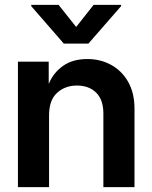

<svg xmlns="http://www.w3.org/2000/svg" viewBox="-20 -769 626 789"><path d="M181.6 -294.9V0H53.7V-515.6H180.2V-425.3L181.6 -426.8Q199.2 -469.7 238.8 -498Q278.3 -526.4 338.9 -526.4Q393.1 -526.4 437 -502.2Q481 -478 506.8 -432.4Q532.7 -386.7 532.7 -322.3V0H404.8V-302.7Q404.8 -358.9 375.2 -388.2Q345.7 -417.5 295.9 -417.5Q248 -417.5 214.8 -387.7Q181.6 -357.9 181.6 -294.9ZM220.7 -749 293 -658.2 364.7 -749H477.5V-743.7L343.3 -589.8H242.2L108.4 -743.7V-749Z"/></svg>

Font: Inter Display Semi Bold
Style: Regular
Weight: 600
Designer: Rasmus Andersson
Foundry: rsms
Version: Version 4.000;git-37864ae